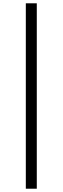

<svg xmlns="http://www.w3.org/2000/svg" viewBox="-20 -858 378 1157"><path d="M135.6 279.2V-838.1H201.7V279.2Z"/></svg>

Font: Noto Serif JP
Style: Regular
Weight: 200
Designer: Ryoko NISHIZUKA 西塚涼子 (kana & ideographs); Frank Grießhammer (Latin, Greek & Cyrillic); Wenlong ZHANG 张文龙 (bopomofo); San
Foundry: Adobe
Version: Version 2.001;hotconv 1.1.0;makeotfexe 2.6.0